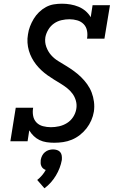

<svg xmlns="http://www.w3.org/2000/svg" viewBox="-20 -763 640 1037"><path d="M273 8Q273 8 273 8Q273 8 273 8Q252 8 231.5 5Q211 2 193.5 -6.5Q176 -15 162 -28.5Q148 -42 138 -59L129 0H36L65 -181H159Q155 -159 159 -137.5Q163 -116 177 -101.5Q191 -87 212 -81.5Q233 -76 255 -76Q277 -76 299.5 -81Q322 -86 342 -98.5Q362 -111 375 -131Q388 -151 392 -174Q396 -197 390 -218.5Q384 -240 371.5 -257Q359 -274 342.5 -287Q326 -300 308 -311Q290 -322 272 -333Q254 -344 236.5 -356.5Q219 -369 203.5 -383.5Q188 -398 175 -414.5Q162 -431 152 -450Q142 -469 136 -489.5Q130 -510 128.5 -532.5Q127 -555 131 -577Q134 -599 142 -620Q150 -641 162 -661Q174 -681 191 -697.5Q208 -714 228.5 -725Q249 -736 271 -739.5Q293 -743 315 -743Q338 -743 361 -739Q384 -735 404.5 -726.5Q425 -718 442 -703.5Q459 -689 470 -670L480 -735H574L544 -554H450Q454 -576 450 -597Q446 -618 432 -632.5Q418 -647 397.5 -653Q377 -659 355 -659Q334 -659 312 -654Q290 -649 271.5 -636Q253 -623 241 -603Q229 -583 225 -562Q221 -535 230 -510Q239 -485 255.5 -466Q272 -447 294 -433.5Q316 -420 337.5 -407Q359 -394 379.5 -379Q400 -364 418 -346.5Q436 -329 451 -308Q466 -287 475 -263.5Q484 -240 487.5 -213.5Q491 -187 487 -160Q483 -136 473 -113Q463 -90 447.5 -70Q432 -50 411.5 -34Q391 -18 368 -8.5Q345 1 321 4.5Q297 8 273 8ZM220 254 181 209Q195 198 207 184Q219 170 227 155Q219 152 213 147Q207 142 203.5 134.5Q200 127 199.5 118.5Q199 110 200 101Q202 89 207.5 78Q213 67 222.5 59Q232 51 243.5 47.5Q255 44 266 44Q278 44 288.5 47.5Q299 51 305.5 59Q312 67 313.5 78Q315 89 314 101Q310 123 302 144Q294 165 282 185Q270 205 254.5 222.5Q239 240 220 254Z"/></svg>

Font: Iosevka Etoile Medium Oblique
Style: Regular
Weight: 500
Italic angle: -9°
Designer: Belleve Invis
Foundry: Belleve Invis
Version: Version 15.5.2; ttfautohint (v1.8.4)